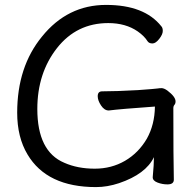

<svg xmlns="http://www.w3.org/2000/svg" viewBox="-20 -739 792 782"><path d="M371 23Q171 23 92 -110Q50 -180 50 -280Q50 -467 151 -590Q255 -719 412 -719Q568 -719 637 -632Q643 -626 643 -613Q643 -599 628.5 -580.5Q614 -562 601 -562Q587 -562 581 -571Q568 -592 541 -611Q492 -645 421 -645Q292 -645 212 -543Q132 -441 132 -295Q132 -122 242 -76Q296 -52 366 -52Q434 -52 489 -84Q544 -116 578 -174Q610 -231 611 -305Q470 -295 423 -289Q405 -289 391.5 -309.5Q378 -330 378 -347Q378 -367 396 -367Q454 -367 542 -372Q611 -377 620.5 -378.5Q630 -380 638 -380Q648 -380 662 -370Q695 -345 695 -326Q695 -317 690.5 -312Q686 -307 686 -298Q686 -92 688 -7Q688 12 662 12Q641 12 621.5 4.5Q602 -3 602 -17Q607 -70 607 -99Q574 -30 465 7Q417 23 371 23Z"/></svg>

Font: LXGW WenKai TC
Style: Bold
Weight: 700
Designer: LXGW / Fontworks Inc.
Foundry: LXGW / Fontworks Inc.
Version: Version 1.330;April 28, 2024